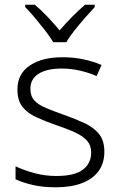

<svg xmlns="http://www.w3.org/2000/svg" viewBox="-20 -785 509 815"><path d="M217 10Q161 10 118.5 0Q76 -10 46 -24V-79Q82 -62 126.5 -50Q171 -38 218 -38Q297 -38 332 -65Q367 -92 367 -137Q367 -167 350.5 -186.5Q334 -206 301.5 -221.5Q269 -237 221 -253Q172 -270 134 -287.5Q96 -305 75 -332Q54 -359 54 -406Q54 -471 106 -506.5Q158 -542 245 -542Q293 -542 335 -533Q377 -524 411 -509L390 -462Q359 -476 320.5 -485Q282 -494 242 -494Q179 -494 144 -472Q109 -450 109 -408Q109 -377 126 -358.5Q143 -340 175.5 -326.5Q208 -313 253 -297Q301 -280 339.5 -262Q378 -244 400.5 -216Q423 -188 423 -141Q423 -93 399 -59.5Q375 -26 329 -8Q283 10 217 10ZM206 -606Q193 -628 172 -655Q151 -682 128.5 -709Q106 -736 87 -755V-765H128Q155 -742 182.5 -713Q210 -684 233 -656Q257 -684 285.5 -713Q314 -742 341 -765H382V-755Q364 -736 340.5 -709Q317 -682 295.5 -655Q274 -628 262 -606Z"/></svg>

Font: Noto Sans Symbols Light
Style: Regular
Weight: 300
Version: Version 2.002